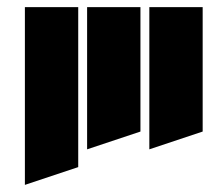

<svg xmlns="http://www.w3.org/2000/svg" viewBox="-20 -520 590 540"><path d="M50 -500H200V-50L50 0ZM225 -500H375V-150L225 -100ZM400 -500H550V-150L400 -100Z"/></svg>

Font: SOV_Meka
Style: Book
Weight: 400
Version: Version 1.00